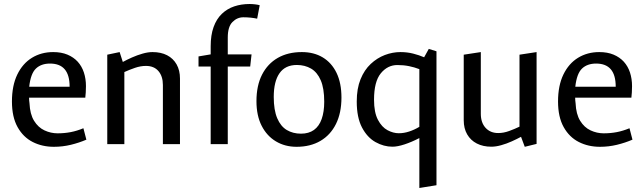

<svg xmlns="http://www.w3.org/2000/svg" viewBox="-20 -723 3228 963"><path d="M250.1 13.3Q191.6 13.3 144.1 -10.8Q96.5 -34.9 68.2 -85.5Q39.9 -136.1 39.9 -214Q39.9 -293.7 66.7 -349.1Q93.5 -404.5 140.3 -433.2Q187.1 -461.8 246.8 -461.8Q287.6 -461.8 318.3 -449Q349 -436.2 369.8 -413.5Q390.5 -390.7 400.8 -359.3Q411.1 -327.8 411.1 -290.8Q411.1 -275.8 410.1 -259.3Q409.1 -242.7 407.8 -233.2H125.8Q125.6 -226.2 126.3 -219.6Q126.9 -212.9 127.9 -205.7Q130.3 -150.4 150.9 -117.1Q171.5 -83.7 203.2 -69Q234.9 -54.3 268.9 -54.3Q302.9 -54.3 334.4 -60.3Q365.8 -66.3 398.3 -79.8L413.2 -22.5Q377.2 -7 335.5 3.2Q293.9 13.3 250.1 13.3ZM126.5 -288H329.2Q329.2 -346.7 304.5 -375.5Q279.9 -404.2 231 -404.2Q186.3 -404.2 160 -378.9Q133.7 -353.7 126.5 -288Z M518 0V-448.7L580.1 -461.8L596 -412.2Q615.8 -423.2 642 -434.8Q668.2 -446.4 695.2 -454.1Q722.2 -461.8 744.8 -461.8Q787.3 -461.8 818.1 -445.9Q848.9 -429.9 865.8 -400Q882.7 -370.1 882.7 -329V0H797V-296.7Q797 -340.1 774.9 -366.2Q752.7 -392.4 711.9 -392.4Q685.1 -392.4 656.9 -382.7Q628.7 -373 603.7 -361.6V0Z M1036.7 0V-389.3H975.7V-440L1036.7 -450.3V-491Q1036.7 -547 1051.3 -587.4Q1065.9 -627.8 1092.6 -653.5Q1119.4 -679.1 1154.8 -691Q1190.3 -702.9 1231.6 -702.9Q1244.7 -702.9 1258.9 -701.3Q1273 -699.6 1282.6 -696.8L1269.8 -629.3Q1255.4 -632.5 1237.7 -634.4Q1219.9 -636.3 1200.7 -636.3Q1169.3 -636.3 1145.8 -612.5Q1122.4 -588.7 1122.4 -534.8V-450.3H1241.7L1234.9 -389.3H1122.4V0Z M1467.4 13.3Q1409.5 13.3 1364.1 -13.8Q1318.6 -40.8 1292.4 -92Q1266.3 -143.1 1266.3 -215.7Q1266.3 -293.7 1294.3 -348.6Q1322.4 -403.5 1373.4 -432.7Q1424.3 -461.8 1494.2 -461.8Q1554.3 -461.8 1598.8 -435.1Q1643.3 -408.4 1668 -357.5Q1692.6 -306.6 1692.6 -233.7Q1692.6 -156.7 1665.1 -101.2Q1637.5 -45.7 1587 -16.2Q1536.5 13.3 1467.4 13.3ZM1489.7 -52.6Q1528.7 -52.6 1554.7 -71.2Q1580.6 -89.9 1593.4 -126.1Q1606.2 -162.3 1606.2 -212.7Q1606.2 -279.6 1588.8 -320.1Q1571.4 -360.6 1540.3 -378.9Q1509.2 -397.1 1468.7 -397.1Q1410.8 -397.1 1381.9 -355.7Q1353 -314.4 1353 -236.7Q1353 -170.9 1370.4 -130Q1387.8 -89.2 1418.5 -70.9Q1449.2 -52.6 1489.7 -52.6Z M2083.3 219.9V-30.5Q2044.9 -10.6 2009.3 1.1Q1973.8 12.8 1948.2 12.8Q1904.8 12.8 1863.4 -10.3Q1822 -33.5 1795.6 -83.6Q1769.3 -133.8 1769.3 -213.8Q1769.3 -278.8 1788.3 -325.5Q1807.3 -372.3 1839.4 -402.3Q1871.4 -432.3 1910.2 -447.1Q1949.1 -461.8 1988.4 -461.8Q2022 -461.8 2052.1 -454.2Q2082.2 -446.6 2107.3 -435.7L2130.6 -477.7L2169.2 -465.7V206ZM1980.3 -54.7Q2006.1 -54.7 2032.6 -63.5Q2059.2 -72.3 2083.3 -86.9V-376.2Q2059.2 -385.6 2031.7 -391.2Q2004.3 -396.8 1973 -396.8Q1924.1 -396.8 1890 -355.3Q1856 -313.7 1856 -222.8Q1856 -159.3 1875.5 -122.2Q1895.1 -85.1 1923.8 -69.9Q1952.6 -54.7 1980.3 -54.7Z M2612 13.3 2593.3 -36.8Q2573.1 -25.8 2546.8 -14Q2520.6 -2.1 2493.7 5.3Q2466.9 12.8 2444.3 12.8Q2402.8 12.8 2371.6 -3.2Q2340.5 -19.1 2323.2 -49Q2305.9 -78.9 2305.9 -120V-448.7L2391.6 -461.8V-152.3Q2391.6 -107.9 2415.5 -81.8Q2439.4 -55.7 2478.9 -55.7Q2505.7 -55.7 2533.3 -65.8Q2560.9 -75.8 2585.6 -87.7V-448.7L2671.3 -461.8V-1.3Z M2989.1 13.3Q2930.6 13.3 2883.1 -10.8Q2835.5 -34.9 2807.2 -85.5Q2778.9 -136.1 2778.9 -214Q2778.9 -293.7 2805.7 -349.1Q2832.5 -404.5 2879.3 -433.2Q2926.1 -461.8 2985.8 -461.8Q3026.6 -461.8 3057.3 -449Q3088 -436.2 3108.8 -413.5Q3129.5 -390.7 3139.8 -359.3Q3150.1 -327.8 3150.1 -290.8Q3150.1 -275.8 3149.1 -259.3Q3148.1 -242.7 3146.8 -233.2H2864.8Q2864.6 -226.2 2865.3 -219.6Q2865.9 -212.9 2866.9 -205.7Q2869.3 -150.4 2889.9 -117.1Q2910.5 -83.7 2942.2 -69Q2973.9 -54.3 3007.9 -54.3Q3041.9 -54.3 3073.4 -60.3Q3104.8 -66.3 3137.3 -79.8L3152.2 -22.5Q3116.2 -7 3074.5 3.2Q3032.9 13.3 2989.1 13.3ZM2865.5 -288H3068.2Q3068.2 -346.7 3043.5 -375.5Q3018.9 -404.2 2970 -404.2Q2925.3 -404.2 2899 -378.9Q2872.7 -353.7 2865.5 -288Z"/></svg>

Font: Ancizar Sans Thin
Style: Regular
Weight: 100
Designer: Cesar Puertas, Viviana Monsalve, Julian Moncada, Julian Prieto, Jose Castro, Mariel Hernandez, Felipe Aragon, Sara Alarc
Version: Version 8.100